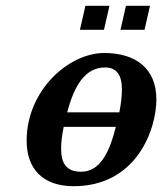

<svg xmlns="http://www.w3.org/2000/svg" viewBox="-20 -633 560 663"><path d="M520 -290C520 -397 448 -450 340 -450C217 -450 72 -321 72 -147C72 -50 128 10 234 10C451 10 520 -185 520 -290ZM380 -195C357 -103 324 -40 260 -40C209 -40 191 -69 191 -120C191 -141 194 -167 200 -195ZM212 -245C237 -340 275 -400 343 -400C385 -400 401 -371 401 -324C401 -302 398 -275 392 -245ZM415 -613 396 -530H479L498 -613ZM275 -613 256 -530H339L358 -613Z"/></svg>

Font: Pfennig
Style: BoldItalic
Weight: 700
Italic angle: -13°
Version: Version 20100423